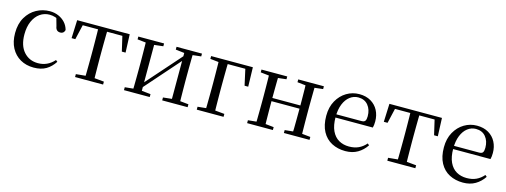

<svg xmlns="http://www.w3.org/2000/svg" viewBox="-16 -1151 4706 1786"><g transform="rotate(15 2337.5 -258.0)"><path d="M297 15Q224 15 168 -17Q112 -49 80 -108.5Q48 -168 48 -251Q48 -341 85 -403.5Q122 -466 181.5 -498.5Q241 -531 310 -531Q355 -531 393 -514.5Q431 -498 457.5 -469Q484 -440 495 -399Q486 -364 453 -364Q432 -364 419.5 -375.5Q407 -387 403 -413L378 -502L428 -462Q397 -482 370 -490.5Q343 -499 315 -499Q264 -499 223 -470Q182 -441 158.5 -388Q135 -335 135 -262Q135 -154 188 -94.5Q241 -35 325 -35Q370 -35 409 -52.5Q448 -70 481 -107L497 -94Q464 -42 416 -13.5Q368 15 297 15Z M568 -341 575 -516H1081L1088 -341H1052L1012 -513L1054 -484H602L644 -513L604 -341ZM693 0V-28L808 -39H848L963 -28V0ZM784 0Q785 -24 785.5 -65Q786 -106 786.5 -150Q787 -194 787 -229V-288Q787 -322 786.5 -366Q786 -410 785.5 -451Q785 -492 784 -516H872Q871 -492 870.5 -451Q870 -410 869.5 -366Q869 -322 869 -288V-229Q869 -194 869.5 -150Q870 -106 870.5 -65Q871 -24 872 0Z M1164 0V-28L1273 -39H1307L1412 -28V0ZM1532 0V-28L1635 -39H1669L1777 -28V0ZM1244 0Q1245 -24 1245.5 -65Q1246 -106 1246.5 -150Q1247 -194 1247 -229V-288Q1247 -322 1246.5 -366Q1246 -410 1245.5 -451Q1245 -492 1244 -516H1326V0ZM1303 -47 1268 -66H1279L1456 -266L1637 -471L1671 -451H1659L1481 -249ZM1616 0V-516H1697Q1696 -492 1695.5 -451Q1695 -410 1694.5 -366Q1694 -322 1694 -288V-229Q1694 -194 1694.5 -150Q1695 -106 1695.5 -65Q1696 -24 1697 0ZM1164 -489V-516H1412V-489L1308 -477H1274ZM1532 -489V-516H1777V-489L1670 -477H1635Z M1945 0Q1946 -24 1946.5 -65Q1947 -106 1947.5 -150Q1948 -194 1948 -229V-280Q1948 -318 1947.5 -363.5Q1947 -409 1946.5 -450.5Q1946 -492 1945 -516H2034Q2033 -492 2032.5 -450.5Q2032 -409 2031.5 -363.5Q2031 -318 2031 -280V-229Q2031 -194 2031.5 -150Q2032 -106 2032.5 -65Q2033 -24 2034 0ZM1989 -484V-516H2267L2272 -330H2237L2197 -511L2229 -484ZM1865 0V-28L1973 -39H2005L2123 -28V0ZM1865 -489V-516H1989V-477H1975Z M2430 0Q2431 -24 2431.5 -65Q2432 -106 2432.5 -150Q2433 -194 2433 -229V-288Q2433 -322 2432.5 -366Q2432 -410 2431.5 -451Q2431 -492 2430 -516H2519Q2518 -492 2517.5 -450.5Q2517 -409 2516.5 -363Q2516 -317 2516 -280V-260Q2516 -210 2516.5 -159Q2517 -108 2517.5 -66Q2518 -24 2519 0ZM2782 0Q2784 -24 2784.5 -66Q2785 -108 2785.5 -159Q2786 -210 2786 -260V-280Q2786 -317 2785.5 -363Q2785 -409 2784.5 -450.5Q2784 -492 2782 -516H2871Q2870 -492 2869.5 -451Q2869 -410 2868.5 -366Q2868 -322 2868 -288V-229Q2868 -194 2868.5 -150Q2869 -106 2869.5 -65Q2870 -24 2871 0ZM2350 0V-28L2460 -39H2492L2598 -28V0ZM2350 -489V-516H2598V-489L2492 -477H2460ZM2704 0V-28L2812 -39H2845L2951 -28V0ZM2704 -489V-516H2951V-489L2845 -477H2812ZM2474 -256V-287H2827V-256Z M3298 15Q3225 15 3167 -15Q3109 -45 3076 -106Q3043 -167 3043 -257Q3043 -341 3077.5 -402.5Q3112 -464 3168 -497.5Q3224 -531 3290 -531Q3355 -531 3401.5 -503.5Q3448 -476 3472.5 -429Q3497 -382 3497 -323Q3497 -287 3490 -263H3082V-294H3372Q3399 -294 3408 -308Q3417 -322 3417 -352Q3417 -416 3383 -457.5Q3349 -499 3288 -499Q3244 -499 3208 -471.5Q3172 -444 3151 -392.5Q3130 -341 3130 -269Q3130 -188 3154.5 -136Q3179 -84 3222 -59.5Q3265 -35 3320 -35Q3373 -35 3412.5 -53.5Q3452 -72 3483 -108L3499 -94Q3466 -44 3416 -14.5Q3366 15 3298 15Z M3575 -341 3582 -516H4088L4095 -341H4059L4019 -513L4061 -484H3609L3651 -513L3611 -341ZM3700 0V-28L3815 -39H3855L3970 -28V0ZM3791 0Q3792 -24 3792.5 -65Q3793 -106 3793.5 -150Q3794 -194 3794 -229V-288Q3794 -322 3793.5 -366Q3793 -410 3792.5 -451Q3792 -492 3791 -516H3879Q3878 -492 3877.5 -451Q3877 -410 3876.5 -366Q3876 -322 3876 -288V-229Q3876 -194 3876.5 -150Q3877 -106 3877.5 -65Q3878 -24 3879 0Z M4431 15Q4358 15 4300 -15Q4242 -45 4209 -106Q4176 -167 4176 -257Q4176 -341 4210.5 -402.5Q4245 -464 4301 -497.5Q4357 -531 4423 -531Q4488 -531 4534.5 -503.5Q4581 -476 4605.5 -429Q4630 -382 4630 -323Q4630 -287 4623 -263H4215V-294H4505Q4532 -294 4541 -308Q4550 -322 4550 -352Q4550 -416 4516 -457.5Q4482 -499 4421 -499Q4377 -499 4341 -471.5Q4305 -444 4284 -392.5Q4263 -341 4263 -269Q4263 -188 4287.5 -136Q4312 -84 4355 -59.5Q4398 -35 4453 -35Q4506 -35 4545.5 -53.5Q4585 -72 4616 -108L4632 -94Q4599 -44 4549 -14.5Q4499 15 4431 15Z"/></g></svg>

Font: Noto Serif KR
Style: Regular
Weight: 400
Designer: Ryoko NISHIZUKA  (kana & ideographs); Frank Grießhammer (Latin, Greek & Cyrillic); Wenlong ZHANG  (bopomofo); Sandoll Co
Foundry: Adobe
Version: Version 2.003-H1;hotconv 1.1.1;makeotfexe 2.6.0